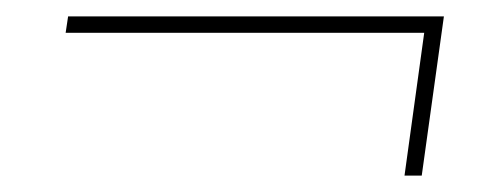

<svg xmlns="http://www.w3.org/2000/svg" viewBox="-20 -423 597 234"><path d="M473 -209 497 -383H60L63 -403H521L494 -209Z"/></svg>

Font: Alumni Sans Thin
Style: Italic
Weight: 100
Italic angle: -8°
Designer: Robert E. Leuschke
Foundry: Robert E. Leuschke
Version: Version 1.016